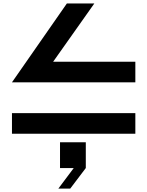

<svg xmlns="http://www.w3.org/2000/svg" viewBox="-20 -780 860 1120"><path d="M370.1 -759.8Q290 -644.5 49.8 -299.8Q230.5 -299.8 769.5 -299.8Q769.5 -330.1 769.5 -419.9Q650.4 -419.9 290 -419.9Q349.6 -504.9 530.3 -759.8Q490.2 -759.8 370.1 -759.8ZM769.5 0Q769.5 -40 769.5 -120.1Q530.3 -120.1 49.8 -120.1Q49.8 -80.1 49.8 0Q290 0 769.5 0ZM330.1 200.2Q330.1 162.1 330.1 49.8Q367.2 49.8 480.5 49.8Q480.5 87.9 480.5 200.2Q457 230.5 389.6 320.3Q372.1 320.3 320.3 320.3Q342.8 290 410.2 200.2Q389.6 200.2 330.1 200.2Z"/></svg>

Font: Alibu-Mazigh Belkasim 1
Style: Bold
Weight: 400
Designer: Mazigh Moubarik Belkasim
Version: Version 1.0